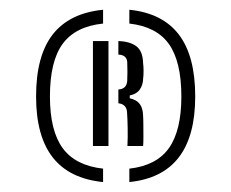

<svg xmlns="http://www.w3.org/2000/svg" viewBox="-20 -883 467 388"><path d="M188.3 -515.1Q120.1 -521.9 86.5 -565Q52.9 -608.1 52.9 -688.1Q52.9 -770.1 86.5 -813.3Q120.1 -856.5 188.3 -863.3V-835.4Q132.5 -829.6 106.7 -794.5Q80.9 -759.4 80.9 -688.1Q80.9 -618.8 106.7 -583.6Q132.5 -548.4 188.3 -542.2ZM167.8 -588V-800H199.2V-588ZM237.5 -588Q238.4 -604.9 238 -623.8Q237.7 -642.7 236.8 -654.9Q236.4 -672.4 219.2 -674.3V-702.2Q235.8 -703 237.1 -719.6Q237.5 -730 237.5 -737.9Q237.5 -745.8 237.1 -758Q235.8 -771.9 219.2 -772.7V-800Q242 -799.4 255.3 -789.7Q268.6 -780 269.2 -755Q270.1 -749.4 270.1 -739.6Q270.1 -729.9 269.2 -723.3Q268.8 -711 262.4 -702Q256.1 -692.9 242.2 -690.1V-684.4Q256.1 -681.2 262.3 -673Q268.6 -664.7 269.1 -650.4Q269.6 -643.8 269.7 -630.8Q269.8 -617.9 269.8 -605.5Q269.8 -593.2 269.2 -588ZM241.4 -515.1V-542.2Q296.4 -548.4 321.4 -583.8Q346.5 -619.2 346.5 -688.1Q346.5 -758.5 321.4 -793.9Q296.4 -829.2 241.4 -835.4V-863.3Q308.2 -856.5 341.3 -813.3Q374.5 -770.1 374.5 -688.1Q374.5 -608.1 341.3 -565Q308.2 -521.9 241.4 -515.1Z"/></svg>

Font: Big Shoulders Stencil Text Thin
Style: Regular
Weight: 100
Designer: Patric King
Foundry: XO Type Co
Version: Version 2.001